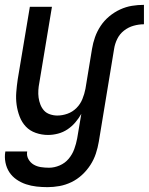

<svg xmlns="http://www.w3.org/2000/svg" viewBox="-31 -548 613 791"><path d="M348 -346Q352 -371 360.5 -395Q369 -419 383.5 -441Q398 -463 419 -480.5Q440 -498 464 -509Q488 -520 512.5 -524Q537 -528 562 -528V-448Q541 -448 519.5 -442Q498 -436 480 -422Q462 -408 452 -387.5Q442 -367 439 -346ZM165 223Q142 223 119.5 220.5Q97 218 76 211Q55 204 37 191.5Q19 179 7.5 161.5Q-4 144 -8.5 121.5Q-13 99 -9 76H81Q78 93 86 107.5Q94 122 107.5 130Q121 138 137.5 140.5Q154 143 171 143Q193 143 215 133.5Q237 124 252 106Q267 88 275 66Q283 44 287 22L304 -79Q294 -61 279.5 -44Q265 -27 247 -15Q229 -3 208 2.5Q187 8 167 8Q141 8 116.5 -0.5Q92 -9 75.5 -26.5Q59 -44 50 -67.5Q41 -91 37.5 -116Q34 -141 36 -167.5Q38 -194 42 -221L92 -520H183L131 -207Q128 -192 127 -176.5Q126 -161 128 -146Q130 -131 135.5 -117Q141 -103 150.5 -92.5Q160 -82 175 -77Q190 -72 205 -72Q226 -72 247 -79.5Q268 -87 284 -103Q300 -119 308.5 -140Q317 -161 321 -182L348 -346H439L376 36Q372 60 364 84.5Q356 109 341.5 131.5Q327 154 307 172.5Q287 191 263 202.5Q239 214 214 218.5Q189 223 165 223Z"/></svg>

Font: Iosevka Term Curly Medium
Style: Italic
Weight: 500
Italic angle: -9°
Designer: Belleve Invis
Foundry: Belleve Invis
Version: Version 32.3.0